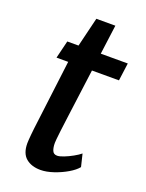

<svg xmlns="http://www.w3.org/2000/svg" viewBox="-134 -760 635 835"><g transform="rotate(20 183.0 -342.5)"><path d="M160 8Q118 8 92.5 -13.5Q67 -35 67 -82Q67 -88.5 67.8 -98.8Q68.5 -109 69.8 -122.8Q71 -136.5 73 -153L113 -475H59L79 -557H131L164 -693H252L234 -557H359L348 -475H223Q213 -399 205.5 -342.5Q198 -286 192.8 -246.2Q187.5 -206.5 184.5 -181.2Q181.5 -156 180.2 -142.5Q179 -129 179 -124Q179 -102.5 184.8 -88.8Q190.5 -75 207 -75Q218 -75 237.2 -82.5Q256.5 -90 276.2 -101Q296 -112 308 -122L322 -64Q308.5 -47 280.5 -30.5Q252.5 -14 219.8 -3Q187 8 160 8Z"/></g></svg>

Font: Koeln Type Sans
Style: Italic
Weight: 400
Italic angle: -7.5°
Designer: Eben Sorkin
Foundry: Eben Sorkin
Version: Version 2.001